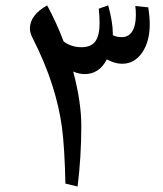

<svg xmlns="http://www.w3.org/2000/svg" viewBox="-20 -678 602 708"><path d="M90.3 -572.8Q90.3 -622.1 153.8 -658.2Q186.5 -598.6 214.8 -524.9Q243.2 -503.9 280.8 -503.9Q315.4 -503.9 331.3 -525.1Q347.2 -546.4 347.2 -592.8Q347.2 -614.7 344.2 -646L378.9 -658.2Q396 -596.2 396 -555.2V-547.9Q411.6 -541 429.2 -541Q454.1 -541 467.5 -562.3Q481 -583.5 481 -623Q481 -641.1 479 -655.8L526.9 -650.9Q532.2 -614.3 532.2 -588.9Q532.2 -524.4 503.9 -483.6Q475.6 -442.9 430.2 -442.9Q403.3 -442.9 374 -459Q346.2 -404.8 292 -404.8Q272.5 -404.8 250 -414.1Q279.8 -301.3 279.8 -214.8Q279.8 -99.6 266.1 9.8L221.2 -1Q218.3 -134.8 208.3 -209.5Q198.2 -284.2 172.4 -365.2Q146.5 -446.3 100.1 -538.1Q90.3 -556.6 90.3 -572.8Z"/></svg>

Font: Droid Persian Naskh
Style: Regular
Weight: 400
Designer: Pascal Zoghbi
Foundry: Ascender Corporation
Version: Version 1.00